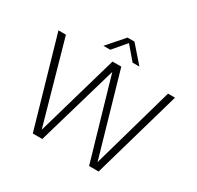

<svg xmlns="http://www.w3.org/2000/svg" viewBox="-194 -1168 1424 1391"><g transform="rotate(30 518.0 -472.5)"><path d="M243 0 30.5 -740H93L292.5 -30.5H278L482.5 -740H556L760 -30.5H746L947 -740H1005.5L793.5 0H714L511 -701H526.5L322.5 0ZM368.5 -806 490 -945H548L669.5 -806H612.5L511.5 -924.5H526.5L425.5 -806Z"/></g></svg>

Font: Encode Sans Condensed Thin Light
Style: Regular
Weight: 300
Version: Version 3.002